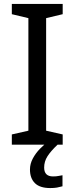

<svg xmlns="http://www.w3.org/2000/svg" viewBox="-20 -734 379 974"><path d="M298 0H40V-52L124 -71V-642L40 -662V-714H298V-662L214 -642V-71L298 -52ZM204 116Q204 161 249 161Q266 161 277.5 158.5Q289 156 297 155V211Q283 215 269 217.5Q255 220 235 220Q182 220 157 195Q132 170 132 126Q132 97 146.5 70Q161 43 182.5 21Q204 -1 224 -15L272 0Q238 32 221 58.5Q204 85 204 116Z"/></svg>

Font: Noto Sans Ethiopic
Style: Regular
Weight: 400
Designer: Monotype Design Team
Foundry: Monotype Imaging Inc.
Version: Version 2.102; ttfautohint (v1.8.4.7-5d5b)